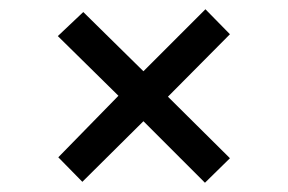

<svg xmlns="http://www.w3.org/2000/svg" viewBox="-20 -514 622 415"><path d="M423 -119 290 -252 158 -121 106 -174 236 -307 105 -436 160 -488 290 -360 424 -494 477 -440 343 -305 477 -172Z"/></svg>

Font: Literata 12pt Medium
Style: Regular
Weight: 500
Designer: Latin by Veronika Burian and Jose Scaglione. Greek by Irene Vlachou. Cyrillic by Vera Evstafieva.
Foundry: TypeTogether
Version: Version 3.002